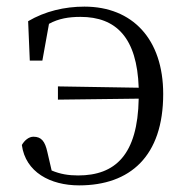

<svg xmlns="http://www.w3.org/2000/svg" viewBox="-20 -546 562 580"><path d="M155 -245 399 -248C396 -78 328 -16 216 -16C187 -16 162 -20 136 -31L123 -87C116 -119 105 -133 81 -133C67 -133 54 -122 46 -108C57 -26 132 14 219 14C373 14 473 -74 473 -262C473 -428 380 -526 235 -526C175 -526 116 -512 65 -482L70 -363H108L128 -474C157 -490 188 -495 223 -495C331 -495 394 -432 399 -281L155 -285Z"/></svg>

Font: Source Han Serif CN Light
Style: Regular
Weight: 300
Designer: Ryoko NISHIZUKA 西塚涼子 (kana & ideographs); Frank Grießhammer (Latin, Greek & Cyrillic); Wenlong ZHANG 张文龙 (bopomofo); San
Foundry: Adobe
Version: Version 2.003;hotconv 1.1.1;makeotfexe 2.6.0